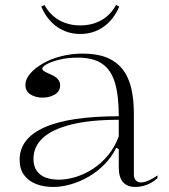

<svg xmlns="http://www.w3.org/2000/svg" viewBox="-20 -728 671 763"><path d="M308 -515Q363 -515 401 -500.5Q439 -486 464 -456.5Q489 -427 500.5 -382Q512 -337 512 -275V-36Q512 -19 520 -11Q528 -3 540 -3Q554 -3 571.5 -11Q589 -19 606 -31V-20Q594 -9 579.5 -1Q565 7 549 11Q533 15 518 15Q486 15 469 -4Q452 -23 452 -63Q452 -90 452 -102.5Q452 -115 452 -121.5Q452 -128 452 -135L442 -141Q424 -104 395.5 -75Q367 -46 332.5 -26Q298 -6 261.5 4.5Q225 15 191 15Q154 15 124 3.5Q94 -8 76 -32Q58 -56 58 -93Q58 -178 157 -222Q256 -266 452 -266Q452 -349 436.5 -400Q421 -451 385.5 -475Q350 -499 290 -499Q249 -499 216.5 -491Q184 -483 166 -473Q148 -463 148 -455Q148 -450 155.5 -445Q163 -440 184 -431Q219 -416 219 -389Q219 -365 198 -352.5Q177 -340 149 -340Q122 -340 101.5 -352.5Q81 -365 81 -391Q81 -413 99.5 -435Q118 -457 150 -475.5Q182 -494 223 -504.5Q264 -515 308 -515ZM452 -252Q338 -252 262.5 -233Q187 -214 150 -179.5Q113 -145 113 -97Q113 -67 126.5 -48.5Q140 -30 162.5 -22Q185 -14 214 -14Q245 -14 280 -24.5Q315 -35 348.5 -56.5Q382 -78 409 -110.5Q436 -143 452 -186ZM299 -593Q247 -593 206.5 -621.5Q166 -650 144 -702L157 -708Q171 -682 192 -664Q213 -646 240 -636.5Q267 -627 299 -627Q331 -627 358 -636.5Q385 -646 406 -664Q427 -682 441 -708L454 -702Q432 -650 391.5 -621.5Q351 -593 299 -593Z"/></svg>

Font: Kalnia Light
Style: Regular
Weight: 300
Designer: Frida Medrano
Foundry: Frida Medrano
Version: Version 1.105